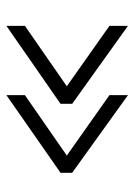

<svg xmlns="http://www.w3.org/2000/svg" viewBox="72 -566 428 613"><g transform="rotate(90 286.5 -260.0)"><path d="M312 -238.8 63 -65.9V-125L255.9 -258.8L63 -395V-454.1L312 -275.9ZM532.2 -238.8 284.2 -65.9V-125L477.1 -258.8L284.2 -395V-454.1L532.2 -275.9Z"/></g></svg>

Font: Rawline
Style: Regular
Weight: 400
Designer: Matt McInerney, Pablo Impallari, Rodrigo Fuenzalida
Foundry: Matt McInerney, Pablo Impallari, Rodrigo Fuenzalida
Version: Version 4.020;PS 004.020;hotconv 1.0.88;makeotf.lib2.5.64775